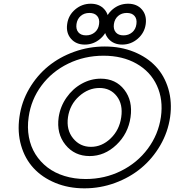

<svg xmlns="http://www.w3.org/2000/svg" viewBox="-20 -983 943 1037"><path d="M85 -351.1Q96.2 -432.6 137.7 -503.7Q179.2 -574.7 240.2 -624.8Q301.3 -674.8 380.9 -703.4Q460.4 -731.9 545.9 -731.9Q631.8 -731.9 703.1 -703.1Q774.4 -674.3 821.3 -624.3Q868.2 -574.2 889.2 -503.2Q910.2 -432.1 898.9 -351.1Q887.2 -269.5 845.5 -197.8Q803.7 -126 742.4 -75.2Q681.2 -24.4 601.6 4.9Q522 34.2 436 34.2Q350.1 34.2 279.1 4.9Q208 -24.4 161.4 -75Q114.7 -125.5 94 -197.3Q73.2 -269 85 -351.1ZM134.8 -351.1Q126.5 -294.4 136 -242.9Q145.5 -191.4 171.4 -150.1Q197.3 -108.9 236.3 -78.9Q275.4 -48.8 328.4 -32.5Q381.3 -16.1 442.9 -16.1Q545.4 -16.1 633.5 -59.8Q721.7 -103.5 778.6 -180.2Q835.4 -256.8 849.1 -351.1Q862.3 -444.8 827.6 -520.5Q793 -596.2 717.3 -639.2Q641.6 -682.1 539.1 -682.1Q436.5 -682.1 348.6 -639.4Q260.7 -596.7 204.3 -521Q147.9 -445.3 134.8 -351.1ZM296.9 -350.1Q305.7 -408.2 339.4 -456.3Q373 -504.4 421.9 -531.2Q470.7 -558.1 523.9 -558.1Q605 -558.1 651.4 -498.3Q697.8 -438.5 685.1 -350.1Q672.4 -261.2 608.6 -200.7Q544.9 -140.1 463.9 -140.1Q382.8 -140.1 333.5 -200.9Q284.2 -261.7 296.9 -350.1ZM342.8 -853Q349.1 -900.4 385.7 -931.6Q422.4 -962.9 470.2 -962.9Q517.6 -962.9 544.4 -931.9Q571.3 -900.9 564.9 -853Q558.6 -805.7 522 -773.9Q485.4 -742.2 438 -742.2Q390.6 -742.2 363.3 -773.9Q335.9 -805.7 342.8 -853ZM347.2 -350.1Q337.4 -281.7 374.8 -235.8Q412.1 -189.9 471.2 -189.9Q530.3 -189.9 577.6 -235.4Q625 -280.8 634.8 -350.1Q645 -419.4 610.6 -463.6Q576.2 -507.8 517.1 -507.8Q457 -507.8 407.2 -463.1Q357.4 -418.5 347.2 -350.1ZM393.1 -853Q389.2 -825.2 403.1 -808.6Q417 -792 444.8 -792Q472.7 -792 492.2 -808.6Q511.7 -825.2 515.1 -853Q519 -880.4 504.9 -896.7Q490.7 -913.1 462.9 -913.1Q434.6 -913.1 415.8 -896.7Q397 -880.4 393.1 -853ZM544.9 -853Q551.3 -900.9 587.6 -931.9Q624 -962.9 671.9 -962.9Q719.2 -962.9 746.3 -931.9Q773.4 -900.9 767.1 -853Q760.7 -805.7 724.1 -773.9Q687.5 -742.2 640.1 -742.2Q592.8 -742.2 565.4 -773.9Q538.1 -805.7 544.9 -853ZM595.2 -853Q591.3 -825.2 605.2 -808.6Q619.1 -792 647 -792Q674.8 -792 694.1 -808.6Q713.4 -825.2 716.8 -853Q720.7 -880.4 706.8 -896.7Q692.9 -913.1 665 -913.1Q636.7 -913.1 617.9 -896.7Q599.1 -880.4 595.2 -853Z"/></svg>

Font: Trueno ExtraBold Outline
Style: Italic
Weight: 800
Width: 6
Designer: Julieta Ulanovsky
Foundry: Julieta Ulanovsky
Version: Version 3.001b | FøM Fix